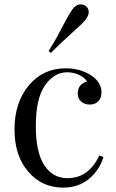

<svg xmlns="http://www.w3.org/2000/svg" viewBox="-20 -840 526 874"><path d="M267 14Q171 14 108.5 -58.5Q46 -131 46 -251Q46 -373 111 -451Q176 -529 279 -529Q345 -529 395 -497Q442 -465 442 -420Q442 -394 427.5 -379Q413 -364 389 -364Q365 -364 349.5 -377.5Q334 -391 334 -414Q334 -457 376 -469Q366 -487 340 -499Q314 -511 286 -511Q226 -511 184.5 -451Q143 -391 143 -266Q143 -147 181.5 -88Q220 -29 287 -29Q384 -29 432 -132L451 -125Q433 -66 385.5 -26Q338 14 267 14ZM310 -798Q326 -820 348 -820Q360 -820 370 -813Q384 -802 384 -785Q384 -770 370 -751Q359 -736 326 -707Q248 -637 212 -599L201 -608Q222 -640 238 -669L274 -737Q295 -777 310 -798Z"/></svg>

Font: Playfair Display
Style: Regular
Weight: 400
Designer: Claus Eggers S?rensen
Foundry: Claus Eggers S?rensen
Version: Version 1.003